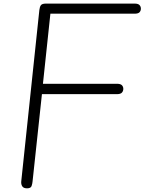

<svg xmlns="http://www.w3.org/2000/svg" viewBox="-20 -1024 786 1044"><path d="M127 0Q108 0 101 -11Q94 -22 95.5 -37.5L194 -969.5Q196 -987 202.5 -995.8Q209 -1004.5 230.5 -1004.5H711.5Q731 -1004.5 738.5 -996.5Q746 -988.5 746 -977Q746 -965 738.5 -957.2Q731 -949.5 711.5 -949.5H254L213.5 -568.5H615Q635.5 -568.5 643 -560.5Q650.5 -552.5 650.5 -541Q650.5 -529 643 -520.5Q635.5 -512 615 -512H208L157 -37Q156 -25.5 151.8 -12.8Q147.5 0 127 0Z"/></svg>

Font: Edu NSW ACT Cursive
Style: Regular
Weight: 400
Designer: Tina and Corey Anderson, Eben Sorkin, Mirko Velimirovic
Foundry: Sorkin Type Co.
Version: Version 2.000